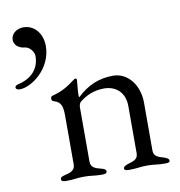

<svg xmlns="http://www.w3.org/2000/svg" viewBox="-100 -763 787 838"><g transform="rotate(-10 294.0 -343.5)"><path d="M-3 -426C48 -426 141 -492 141 -593C141 -649 106 -690 58 -690C29 -690 3 -671 3 -644C3 -622 21 -605 50 -602C72 -600 89 -574 89 -558C89 -488 36 -458 -7 -449C-16 -447 -21 -442 -21 -437C-21 -431 -15 -426 -3 -426ZM125 3C165 3 171 -2 206 -2C241 -2 247 3 287 3C300 3 307 0 307 -8C307 -16 300 -20 284 -24C264 -29 241 -35 241 -62V-303C241 -311 244 -321 249 -326C277 -349 312 -366 360 -366C414 -365 450 -330 450 -272V-62C450 -35 427 -30 407 -24C396 -20 384 -16 384 -6C384 2 397 3 404 3C444 3 451 -2 486 -2C521 -2 526 3 566 3C574 3 586 2 586 -6C586 -16 574 -20 563 -24C543 -30 520 -35 520 -62V-275C520 -353 472 -414 407 -414C344 -414 293 -392 246 -347C245 -348 244 -353 244 -359C244 -378 249 -414 249 -423C249 -427 247 -430 244 -430C240 -430 237 -428 233 -425C205 -404 179 -386 133 -374C127 -373 124 -369 124 -362C124 -354 128 -351 134 -349C168 -340 171 -313 171 -277V-62C171 -35 148 -29 128 -24C113 -20 105 -18 105 -8C105 0 113 3 125 3Z"/></g></svg>

Font: EB Garamond
Style: Regular
Weight: 400
Designer: Georg Duffner and Octavio Pardo
Foundry: Georg Duffner
Version: Version 1.000;PS 001.000;hotconv 1.0.88;makeotf.lib2.5.64775